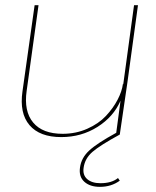

<svg xmlns="http://www.w3.org/2000/svg" viewBox="-20 -520 604 742"><path d="M83 -168.9Q71.8 -89.8 108.2 -46.4Q144.5 -2.9 222.2 -2.9Q273.4 -2.9 317.4 -22.5Q361.3 -42 389.4 -72Q417.5 -102.1 434.3 -134.3Q451.2 -166.5 455.1 -195.8L456.1 -193.8L457 -199.2L498 -500H513.2L472.2 -200.2L442.9 0Q366.7 41.5 337.4 66.9Q308.1 92.3 303.2 127.9Q298.8 156.2 316.9 172.1Q335 188 368.2 188Q411.6 188 436 168L442.9 178.2Q410.2 202.1 366.2 202.1Q327.6 202.1 305.9 182.4Q284.2 162.6 289.1 127.9Q293.9 90.3 324.5 62Q355 33.7 429.2 -6.8L445.8 -130.9Q418.9 -68.8 356.7 -29.5Q294.4 9.8 216.8 9.8Q133.3 9.8 94 -36.4Q54.7 -82.5 66.9 -167L113.8 -500H128.9Z"/></svg>

Font: Human Sans Thin
Style: Italic
Weight: 100
Italic angle: -8°
Designer: Tim Radville
Foundry: Continuum
Version: Version 1.000;FEAKit 1.0